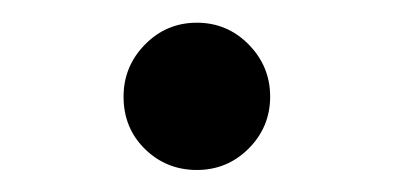

<svg xmlns="http://www.w3.org/2000/svg" viewBox="-20 -151 349 170"><path d="M89.4 -65.4Q89.4 -92.3 108.4 -111.6Q127.4 -130.9 154.3 -130.9Q181.2 -130.9 200.2 -111.6Q219.2 -92.3 219.2 -65.4Q219.2 -38.6 200.2 -19.5Q181.2 -0.5 154.3 -0.5Q127.4 -0.5 108.4 -19Q89.4 -37.6 89.4 -65.4Z"/></svg>

Font: Vazir
Style: Regular
Weight: 400
Designer: Saber Rastikerdar
Foundry: Saber Rastikerdar
Version: Version 30.0.0